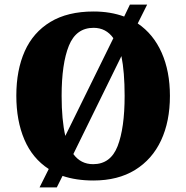

<svg xmlns="http://www.w3.org/2000/svg" viewBox="-20 -775 810 835"><path d="M192 -40Q121 -86 86 -168Q51 -250 51 -359Q51 -470 87.5 -552Q124 -634 199 -679.5Q274 -725 387 -725Q424 -725 457 -719.5Q490 -714 520 -703L545 -755H620L579 -673Q647 -627 683 -546Q719 -465 719 -358Q719 -247 680.5 -164.5Q642 -82 567.5 -36Q493 10 386 10Q311 10 252 -10L227 40H152ZM473 -609Q441 -654 387 -654Q311 -654 279.5 -576Q248 -498 248 -358Q248 -306 252 -262.5Q256 -219 264 -184ZM385 -61Q461 -61 491.5 -139.5Q522 -218 522 -358Q522 -462 508 -531L299 -105Q331 -61 385 -61Z"/></svg>

Font: Noto Serif Myanmar SemiCondensed Black
Style: Regular
Weight: 900
Width: 4
Designer: Ben Mitchell and the Monotype Design Team
Foundry: Monotype Imaging Inc.
Version: Version 2.106; ttfautohint (v1.8.4.7-5d5b)